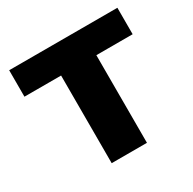

<svg xmlns="http://www.w3.org/2000/svg" viewBox="-147 -811 966 962"><g transform="rotate(-30 335.5 -330.0)"><path d="M648 -507H438V0H234V-507H22V-660H438H648Z"/></g></svg>

Font: Work Sans ExtraBold
Style: Regular
Weight: 800
Designer: Wei Huang
Foundry: Wei Huang
Version: Version 1.500